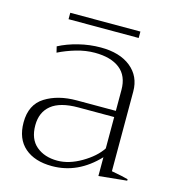

<svg xmlns="http://www.w3.org/2000/svg" viewBox="-96 -691 699 780"><g transform="rotate(15 253.5 -300.5)"><path d="M104 -611H399V-584H104ZM36 -132Q36 -207 89.5 -240.5Q143 -274 222 -274H386V-362Q386 -421 348.5 -450.5Q311 -480 243 -480Q205 -480 165.5 -468.5Q126 -457 92 -440L86 -465Q122 -484 168 -495.5Q214 -507 261 -507Q341 -507 387.5 -469.5Q434 -432 434 -368V-33Q484 -24 504 -18V-12L386 0V-79Q302 10 193 10Q120 10 78 -26.5Q36 -63 36 -132ZM386 -116V-248H235Q159 -248 122 -218Q85 -188 85 -133Q85 -75 119.5 -46Q154 -17 208 -17Q257 -17 309 -47.5Q361 -78 386 -116Z"/></g></svg>

Font: Trirong ExtraLight
Style: Regular
Weight: 275
Designer: Katatrad Team
Foundry: CadsonDemak
Version: Version 1.001